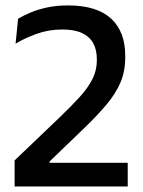

<svg xmlns="http://www.w3.org/2000/svg" viewBox="-20 -670 515 690"><path d="M439 0H32.5V-93.5L191.5 -245.5Q235.5 -287.5 265.8 -320.8Q296 -354 312 -385.5Q328 -417 328 -452.5V-457.5Q328 -491 315 -514.8Q302 -538.5 274.8 -551.2Q247.5 -564 204 -564Q155 -564 112 -548.5Q69 -533 36 -513L45 -602.5Q64.5 -614.5 91 -625.5Q117.5 -636.5 150.8 -643.5Q184 -650.5 224.5 -650.5Q327.5 -650.5 378.8 -603.5Q430 -556.5 430 -470V-463Q430 -413.5 412.8 -373.2Q395.5 -333 362.2 -293.5Q329 -254 280.5 -207.5L158 -89.5V-68L117 -85H439Z"/></svg>

Font: Anek Malayalam Medium Medium
Style: Regular
Weight: 500
Version: Version 1.003